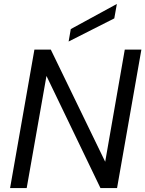

<svg xmlns="http://www.w3.org/2000/svg" viewBox="-20 -951 735 971"><path d="M31 0 154 -700H237L512 -133L611 -700H695L572 0H488L215 -567L115 0ZM327 -741 338 -804 571 -931 558 -858Z"/></svg>

Font: Rethink Sans
Style: Italic
Weight: 400
Italic angle: -10°
Designer: The Rethink Sans project authors (Hans Thiessen). DM Sans designed by Colophon Foundry.
Foundry: Rethink Communications LLC
Version: Version 1.001